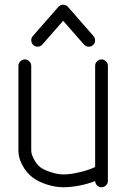

<svg xmlns="http://www.w3.org/2000/svg" viewBox="-20 -789 551 809"><path d="M111.6 -511.5V-153.8Q111.6 -139.9 123 -118.2Q134.5 -96.4 148.7 -85.2Q163.6 -73.5 193.7 -63.7Q223.9 -54 246.1 -54Q277.1 -54 316.2 -63.4Q355.2 -72.8 380.9 -85.4V-511.5Q380.9 -522.5 388.8 -530.5Q396.7 -538.6 407.7 -538.6Q418.7 -538.6 426.6 -530.5Q434.6 -522.5 434.6 -511.5V-71.8V-68.6V-26.9Q434.6 -15.9 426.6 -7.9Q418.7 0 407.7 0Q397 0 389.2 -7.7Q381.3 -15.4 380.9 -26.1Q350.1 -13.9 314.1 -7Q278.1 0 246.1 0Q212.9 0 176.3 -12Q139.6 -23.9 115.2 -43Q90.3 -62.5 74 -93.4Q57.6 -124.3 57.6 -153.8V-511.5Q57.6 -522.5 65.7 -530.5Q73.7 -538.6 84.7 -538.6Q95.7 -538.6 103.6 -530.5Q111.6 -522.5 111.6 -511.5ZM118.2 -637 225.8 -760Q234.1 -769 246.1 -769Q258.5 -769 266.4 -760L374 -637Q381.3 -628.7 380.6 -617.4Q379.9 -606.2 371.6 -598.9Q363.3 -591.6 352.1 -592.4Q340.8 -593.3 333.5 -601.6L246.1 -701.4L158.7 -601.6Q151.4 -593.3 140.3 -592.4Q129.2 -591.6 120.8 -598.9Q112.5 -606.2 111.7 -617.4Q110.8 -628.7 118.2 -637Z"/></svg>

Font: Tecnico
Style: Fino
Weight: 400
Version: Version 1.3